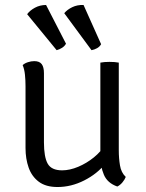

<svg xmlns="http://www.w3.org/2000/svg" viewBox="-20 -742 586 771"><path d="M457 -138.5Q457 -106.5 461.8 -77.8Q466.5 -49 485 -31.5Q481 -21 471.8 -9.8Q462.5 1.5 451 7Q411 -7 397 -40.8Q383 -74.5 383 -114.5V-490.5Q390.5 -492 399.8 -492.8Q409 -493.5 419.5 -493.5Q430.5 -493.5 440 -492.8Q449.5 -492 457 -490.5ZM82.5 -396Q82.5 -420 80.2 -442Q78 -464 71 -480.5Q79 -488 92 -492.2Q105 -496.5 117.5 -496.5Q138.5 -496.5 147.5 -484.5Q156.5 -472.5 156.5 -448V-170.5Q156.5 -111.5 171.5 -84.8Q186.5 -58 229.5 -58Q260 -58 294 -72.2Q328 -86.5 357.2 -110.2Q386.5 -134 403 -163V-85Q370.5 -44 318.2 -17.5Q266 9 211 9Q164 9 135.8 -12.2Q107.5 -33.5 95 -69Q82.5 -104.5 82.5 -147.5ZM165 -722 245 -566.5Q239.5 -556.5 229.2 -550Q219 -543.5 207.5 -540.5L89 -685Q100 -700 120.2 -711Q140.5 -722 165 -722ZM315.5 -722 386 -564.5Q380.5 -554.5 369.8 -548.5Q359 -542.5 347.5 -540.5L238 -689Q250 -703.5 270.2 -713.2Q290.5 -723 315.5 -722Z"/></svg>

Font: Signika
Style: Regular
Weight: 300
Designer: Anna Giedry
Foundry: Anna Giedry
Version: Version 2.000